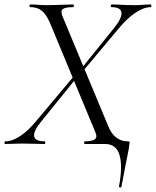

<svg xmlns="http://www.w3.org/2000/svg" viewBox="-40 -645 698 860"><path d="M-16 0Q-20 0 -20 -6Q-20 -12 -16 -12Q15 -12 50.5 -35.5Q86 -59 124 -105L296 -310L305 -299L144 -100Q109 -57 113 -34.5Q117 -12 159 -12Q163 -12 163 -6Q163 0 159 0Q134 0 113 -1Q92 -2 57 -2Q34 -2 19.5 -1Q5 0 -16 0ZM322 -315 314 -325 469 -517Q507 -564 504 -588.5Q501 -613 460 -613Q456 -613 456 -619Q456 -625 460 -625Q484 -625 505.5 -623.5Q527 -622 562 -622Q586 -622 601 -623.5Q616 -625 635 -625Q638 -625 638 -619Q638 -613 635 -613Q604 -613 566 -587.5Q528 -562 488 -513ZM431 0H340Q337 0 337 -6Q337 -12 340 -12Q374 -12 385.5 -21.5Q397 -31 387 -53L184 -542Q167 -581 147 -597Q127 -613 96 -613Q92 -613 92 -619Q92 -625 96 -625Q114 -625 131.5 -623.5Q149 -622 165 -622Q202 -622 232.5 -623.5Q263 -625 287 -625Q291 -625 291 -619Q291 -613 287 -613Q252 -613 241 -604Q230 -595 240 -572L444 -82Q458 -46 480.5 -29Q503 -12 531 -12Q540 -12 540.5 -9Q541 -6 539 4Q538 16 534.5 33.5Q531 51 524 86.5Q517 122 504 191Q504 195 498 194.5Q492 194 493 190Q510 100 495.5 50Q481 0 431 0Z"/></svg>

Font: Cormorant
Style: Italic
Weight: 400
Italic angle: -10°
Designer: Christian Thalmann (Catharsis Fonts)
Foundry: Catharsis Fonts
Version: Version 4.000